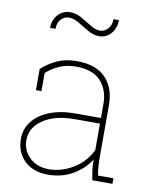

<svg xmlns="http://www.w3.org/2000/svg" viewBox="-86 -827 717 901"><g transform="rotate(10 272.5 -376.0)"><path d="M203.6 10.3Q134.3 10.3 92.5 -29.5Q50.8 -69.3 50.8 -133.8Q50.8 -181.2 79.3 -217.5Q107.9 -253.9 159.9 -274.4Q211.9 -294.9 282.2 -294.9H403.8V-362.3Q403.8 -428.2 365.7 -470.2Q327.6 -512.2 246.1 -512.2Q203.1 -512.2 167.5 -496.1Q131.8 -480 106.9 -457V-370.6H80.6V-471.2Q113.3 -501.5 153.6 -519.8Q193.8 -538.1 246.6 -538.1Q337.9 -538.1 384 -490.5Q430.2 -442.9 430.2 -361.3V-106.4Q430.2 -85.9 431.9 -65.9Q433.6 -45.9 437.5 -26.4H510.7V0H414.6Q408.2 -34.7 406 -53Q403.8 -71.3 403.8 -97.2Q374 -49.3 322 -19.5Q270 10.3 203.6 10.3ZM203.6 -15.6Q263.7 -15.6 319.8 -49.3Q376 -83 403.8 -142.6V-268.1H283.7Q190.4 -268.1 133.8 -230.2Q77.1 -192.4 77.1 -131.8Q77.1 -82.5 112.8 -49.1Q148.4 -15.6 203.6 -15.6ZM121.1 -669.9H95.2Q95.2 -696.8 106.2 -716.6Q117.2 -736.3 135.5 -747.6Q153.8 -758.8 175.8 -758.8Q204.1 -758.8 230.7 -743.7Q257.3 -728.5 281.7 -713.1Q306.2 -697.8 327.6 -697.8Q347.7 -697.8 364.5 -714.6Q381.3 -731.4 381.3 -761.7H407.2Q407.2 -735.4 396.5 -714.8Q385.7 -694.3 368.2 -682.9Q350.6 -671.4 329.1 -671.4Q301.3 -671.4 274.7 -686.8Q248 -702.1 223.1 -717.5Q198.2 -732.9 175.3 -732.9Q154.3 -732.9 137.7 -716.8Q121.1 -700.7 121.1 -669.9Z"/></g></svg>

Font: Roboto Slab LO Thin
Style: Regular
Weight: 250
Designer: Google
Version: Version 2.00;September 28, 2018;FontCreator 11.5.0.2427 64-b